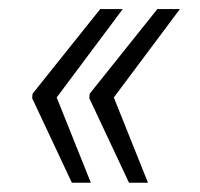

<svg xmlns="http://www.w3.org/2000/svg" viewBox="-20 -472 437 420"><path d="M229 -258.8 303.7 -72.3H262.2L175.3 -257.3L176.3 -267.1L324.2 -452.1H373.5ZM104 -258.8 178.7 -72.3H137.2L50.3 -257.3L51.3 -267.1L199.2 -452.1H248.5Z"/></svg>

Font: TypoPRO Roboto
Style: Italic
Weight: 300
Italic angle: -12°
Designer: Google
Version: Version 2.136; 2016